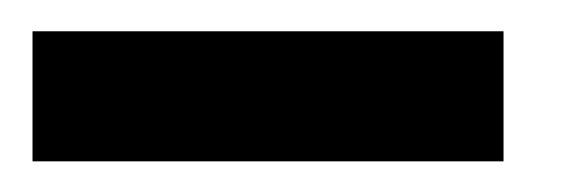

<svg xmlns="http://www.w3.org/2000/svg" viewBox="-20 -319 371 124"><path d="M305.2 -214.8H1V-298.8H305.2Z"/></svg>

Font: Cadman
Style: Regular
Weight: 400
Designer: Paul James MIller
Foundry: High-Logic / Made with FontCreator
Version: Version 2.114;March 28, 2021;FontCreator 13.0.0.2683 64-bit